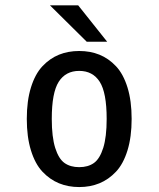

<svg xmlns="http://www.w3.org/2000/svg" viewBox="-20 -708 610 738"><path d="M392 -547.5H313.5L172 -687.5H280.5ZM362.2 -3.5Q327 11 284.5 11Q242 11 206.8 -3.5Q171.5 -18 143.2 -48Q115 -78 99 -129.8Q83 -181.5 83 -251Q83 -320.5 99 -372Q115 -423.5 143.2 -453.5Q171.5 -483.5 206.8 -497.8Q242 -512 284.5 -512Q327 -512 362.2 -497.8Q397.5 -483.5 425.8 -453.5Q454 -423.5 470 -372Q486 -320.5 486 -251Q486 -181.5 470 -129.8Q454 -78 425.8 -48Q397.5 -18 362.2 -3.5ZM390 -251Q390 -352 363.2 -393.8Q336.5 -435.5 284.5 -435.5Q232.5 -435.5 205.8 -393.8Q179 -352 179 -251Q179 -181.5 192.2 -139.5Q205.5 -97.5 228 -81.5Q250.5 -65.5 284.5 -65.5Q318.5 -65.5 341 -81.5Q363.5 -97.5 376.8 -139.5Q390 -181.5 390 -251Z"/></svg>

Font: League Mono Narrow
Style: Regular
Weight: 400
Width: 3
Designer: Tyler Finck
Foundry: The League of Moveable Type / Tyler Finck
Version: Version 2.210